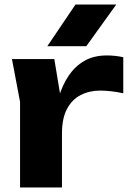

<svg xmlns="http://www.w3.org/2000/svg" viewBox="-20 -832 582 852"><path d="M33 -570H221L255 -365V0H69V-380ZM527 -578V-418Q500 -424 473.5 -427Q447 -430 425 -430Q377 -430 338.5 -410.5Q300 -391 277.5 -349Q255 -307 255 -240L218 -286Q225 -347 241 -401Q257 -455 285 -496.5Q313 -538 354.5 -562Q396 -586 455 -586Q472 -586 491 -584Q510 -582 527 -578ZM315 -812H496L363 -627H190Z"/></svg>

Font: Unbounded SemiBold
Style: Regular
Weight: 600
Designer: Luke Prowse, Jean-Baptiste Morizot, Fátima Lázaro, Florian Runge
Foundry: NaN
Version: Version 1.700